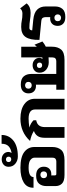

<svg xmlns="http://www.w3.org/2000/svg" viewBox="774 -1614 850 2439"><g transform="rotate(-90 1199.5 -394.0)"><path d="M242.2 -263.7Q242.2 -284.2 230 -295.2Q217.8 -306.2 198.2 -306.2Q181.6 -306.2 168.9 -294.9Q156.2 -283.7 156.2 -264.2Q156.2 -244.1 168.2 -232.9Q180.2 -221.7 198.2 -221.7Q218.8 -221.7 230.5 -232.9Q242.2 -244.1 242.2 -263.7ZM191.4 -169.4Q191.4 -169.4 191.4 -124.5Q191.4 -114.7 195.6 -109.4Q199.7 -104 209 -104H369.6Q390.1 -104 403.3 -115.5Q416.5 -127 416.5 -155.3V-382.8Q416.5 -410.2 387.7 -433.1Q358.9 -456.1 289.1 -456.1Q231.4 -456.1 200.9 -440.4Q170.4 -424.8 170.4 -393.6H34.7Q33.2 -477.1 102.3 -518.6Q171.4 -560.1 288.6 -560.1Q425.8 -559.6 489 -510.7Q552.2 -461.9 552.2 -382.8V-155.3Q552.2 -85.9 515.9 -43Q479.5 0 384.3 0H199.2Q119.1 0 87.4 -32Q55.7 -64 55.7 -114.7V-230.5Q55.7 -287.1 86.7 -324Q117.7 -360.8 189.5 -360.4Q246.1 -360.4 273.9 -333.3Q301.8 -306.2 301.8 -263.7Q301.8 -218.8 275.9 -193.1Q250 -167.5 205.1 -167.5Q201.2 -167.5 197.5 -168Q193.8 -168.5 191.4 -169.4Z M360.8 -710Q360.8 -694.3 370.1 -685.8Q379.4 -677.2 395.5 -676.8Q410.6 -676.8 419.9 -685.3Q429.2 -693.8 429.2 -710Q429.2 -726.1 419.9 -734.6Q410.6 -743.2 395.5 -743.7Q379.4 -743.7 370.1 -735.1Q360.8 -726.6 360.8 -710ZM475.6 -672.4Q530.3 -680.7 561.8 -710.7Q593.3 -740.7 593.3 -799.3H705.1Q705.1 -708 634.5 -650.4Q564 -592.8 431.6 -592.8Q379.4 -592.8 340.1 -624.8Q300.8 -656.7 300.8 -710.4Q300.8 -750.5 328.1 -774.2Q355.5 -797.9 395.5 -797.9Q436 -797.9 462.6 -773.9Q489.3 -750 489.3 -710.9Q489.3 -690.9 475.6 -672.4Z M912.6 -560.1Q1031.2 -559.6 1097.9 -509.3Q1164.6 -459 1164.6 -377.9V0H1028.8V-374.5Q1028.8 -415 1000 -435.5Q971.2 -456.1 912.6 -456.1Q886.7 -456.1 858.2 -453.6Q829.6 -451.2 798.8 -446.3Q828.6 -438 851.6 -424.3Q874.5 -410.6 891.6 -393.6V-359.4Q847.2 -351.6 826.2 -324Q805.2 -296.4 805.2 -251V0H669.4V-255.9Q669.4 -310.1 691.9 -342.3Q714.4 -374.5 755.9 -388.7Q729 -406.2 697.3 -418.2Q665.5 -430.2 628.9 -437.5Q684.6 -499 755.6 -529.5Q826.7 -560.1 912.6 -560.1Z M1556.2 -317.4Q1556.2 -301.8 1565.4 -293Q1574.7 -284.2 1590.8 -284.2Q1606 -284.2 1615.2 -292.5Q1624.5 -300.8 1624.5 -317.4Q1624.5 -333 1615.2 -341.8Q1606 -350.6 1590.8 -350.6Q1574.7 -350.6 1565.4 -342.3Q1556.2 -334 1556.2 -317.4ZM1293 -458.5Q1293 -439 1304.7 -427.7Q1316.4 -416.5 1336.9 -416.5Q1355 -416.5 1367.2 -427.7Q1379.4 -439 1379.4 -459Q1379.9 -478 1366.7 -489.5Q1353.5 -501 1336.9 -501Q1317.4 -501 1305.2 -490Q1293 -479 1293 -458.5ZM1826.7 -237.8Q1826.7 -237.8 1826.2 -155.3Q1825.7 -85.9 1790 -43Q1753.4 0 1658.2 0H1279.3V-104.5H1344.2V-364.3Q1341.8 -363.3 1337.9 -362.8Q1334 -362.3 1330.1 -362.3Q1285.2 -362.3 1259.3 -387.9Q1233.4 -413.6 1233.4 -458.5Q1233.4 -501 1261.2 -528.1Q1289.1 -555.2 1345.7 -555.2Q1418 -555.2 1449 -518.3Q1480 -481.4 1480 -425.3V-104.5H1643.6Q1664.1 -104.5 1677.2 -115.7Q1689.9 -127 1690.4 -155.3L1690.9 -202.6Q1660.6 -199.7 1627 -200.2Q1574.2 -200.7 1535.2 -232.2Q1496.1 -263.7 1496.1 -317.4Q1496.1 -357.4 1523.4 -381.3Q1550.8 -405.3 1590.8 -405.3Q1631.3 -405.3 1658 -381.3Q1684.6 -357.4 1684.6 -318.4Q1684.6 -297.9 1670.9 -279.3Q1680.7 -280.3 1690.4 -282.2V-549.8H1826.2V-351.6Q1838.9 -364.7 1851.6 -381.3L1892.6 -280.8Q1863.3 -255.4 1826.7 -237.8Z M2150.4 -86.4Q2150.4 -65.9 2162.6 -54.9Q2174.8 -43.9 2194.3 -43.9Q2210.9 -43.9 2223.9 -55.2Q2236.8 -66.4 2236.8 -85.9Q2236.8 -106 2224.6 -117.2Q2212.4 -128.4 2194.3 -128.4Q2173.8 -128.4 2162.1 -117.2Q2150.4 -106 2150.4 -86.4ZM2337.4 -240.2Q2337.4 -240.2 2337.4 -119.6Q2337.4 -63 2306.2 -26.1Q2274.9 10.7 2203.1 10.3Q2146.5 10.3 2118.7 -16.8Q2090.8 -43.9 2090.8 -86.4Q2090.8 -131.3 2116.7 -157Q2142.6 -182.6 2187.5 -182.6Q2191.4 -182.6 2195.3 -182.1Q2199.2 -181.6 2201.7 -180.7V-241.7Q2201.7 -263.7 2191.7 -277.8Q2181.6 -292 2157.2 -294.4L1912.6 -318.4Q1910.6 -437.5 1949.2 -493.9Q1987.8 -550.3 2076.7 -550.3Q2125.5 -550.3 2159.4 -542.5Q2193.4 -534.7 2247.1 -534.7Q2268.6 -534.7 2283.9 -541.7Q2299.3 -548.8 2313 -563.5L2376.5 -481Q2354.5 -454.6 2325.2 -442.6Q2295.9 -430.7 2256.8 -430.7Q2210.9 -430.7 2165.5 -438.5Q2120.1 -446.3 2064.5 -446.3Q2048.8 -446.3 2041.5 -436.5Q2034.2 -426.8 2033.7 -410.2L2167 -397Q2257.3 -388.2 2297.4 -347.2Q2337.4 -306.2 2337.4 -240.2Z"/></g></svg>

Font: Roboto Web
Style: Bold
Weight: 700
Designer: Google
Version: Version 1.200310; 2013